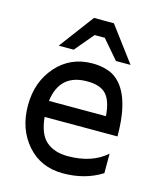

<svg xmlns="http://www.w3.org/2000/svg" viewBox="-113 -821 756 914"><g transform="rotate(15 265.0 -364.5)"><path d="M260 -663H310L390 -570H462L334 -741H236L108 -570H182ZM490 -225Q490 -446 388 -507Q345 -530 286 -530Q178 -530 109 -452Q40 -374 40 -258Q40 -141 108 -64Q175 12 284 12Q393 12 475 -40V-136Q404 -73 285 -73Q218 -73 178 -108Q139 -142 131 -225ZM285 -441Q350 -441 379 -408Q407 -375 412 -304H131Q149 -441 283 -441Z"/></g></svg>

Font: Sawarabi Gothic
Style: Regular
Weight: 400
Designer: mshio (mshio@users.sourceforge.jp)
Version: Version 20141215